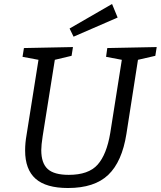

<svg xmlns="http://www.w3.org/2000/svg" viewBox="-20 -934 806 963"><path d="M766 -698 759 -654 672 -634 614 -262Q592 -123 523 -57Q454 9 321 9Q211 9 158.5 -37.5Q106 -84 106 -179Q106 -217 113 -256L173 -634L93 -649L100 -693L346 -698L339 -654L255 -634L194 -251Q187 -206 187 -181Q187 -116 219 -86.5Q251 -57 325 -57Q424 -57 469.5 -108Q515 -159 533 -267L591 -634L512 -649L518 -693ZM570 -846 349 -750 329 -791 542 -914Z"/></svg>

Font: Bitter Pro
Style: Italic
Weight: 400
Italic angle: -9°
Designer: Sol Matas, and Bitter project Authors
Foundry: Sol Matas
Version: Version 1.010